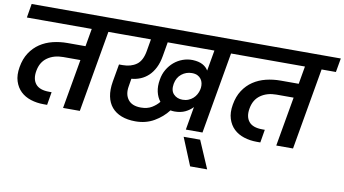

<svg xmlns="http://www.w3.org/2000/svg" viewBox="-92 -967 2626 1466"><g transform="rotate(10 1220.5 -234.5)"><path d="M44 -740H788L769 -632H658L548 0H418L485 -383H352Q280 -383 230 -348Q180 -313 168 -244Q156 -179 186.5 -141Q217 -103 292 -103H311L294 -2H266Q213 -2 166.5 -17Q120 -32 88 -62.5Q56 -93 41 -140Q26 -187 37 -250Q48 -315 78.5 -361.5Q109 -408 153 -437.5Q197 -467 251.5 -480.5Q306 -494 366 -494H505L529 -632H26Z M1401 -180Q1377 -154 1342.5 -137.5Q1308 -121 1261 -121Q1244 -121 1229 -124Q1187 -69 1123.5 -32Q1060 5 979 5Q917 5 870.5 -13Q824 -31 795 -65Q766 -99 756 -149Q746 -199 757 -264L781 -401H810Q873 -401 916 -431.5Q959 -462 972 -539L988 -632H729L748 -740H1739L1719 -632H1609L1499 0H1370ZM1305 -220Q1330 -220 1350.5 -228.5Q1371 -237 1386 -250.5Q1401 -264 1411 -282Q1421 -300 1425 -318L1428 -334Q1430 -352 1426.5 -369.5Q1423 -387 1412.5 -401.5Q1402 -416 1384.5 -424.5Q1367 -433 1341 -433Q1297 -433 1262 -405.5Q1227 -378 1218 -328Q1209 -275 1235.5 -247.5Q1262 -220 1305 -220ZM1002 -106Q1052 -106 1086.5 -127Q1121 -148 1142 -175Q1118 -205 1108.5 -247Q1099 -289 1108 -340Q1115 -385 1136 -420.5Q1157 -456 1186.5 -481Q1216 -506 1253 -519.5Q1290 -533 1330 -532Q1378 -530 1407.5 -514Q1437 -498 1452 -472L1480 -632H1118L1099 -522Q1090 -469 1070.5 -430.5Q1051 -392 1024 -366.5Q997 -341 963.5 -327Q930 -313 893 -310L883 -249Q872 -186 902.5 -146Q933 -106 1002 -106Z M1363 57H1491L1583 271H1451Z M1697 -740H2441L2422 -632H2311L2201 0H2071L2138 -383H2005Q1933 -383 1883 -348Q1833 -313 1821 -244Q1809 -179 1839.5 -141Q1870 -103 1945 -103H1964L1947 -2H1919Q1866 -2 1819.5 -17Q1773 -32 1741 -62.5Q1709 -93 1694 -140Q1679 -187 1690 -250Q1701 -315 1731.5 -361.5Q1762 -408 1806 -437.5Q1850 -467 1904.5 -480.5Q1959 -494 2019 -494H2158L2182 -632H1679Z"/></g></svg>

Font: SVN-Poppins SemiBold
Style: Italic
Weight: 600
Italic angle: -10°
Designer: Ninad Kale (Devanagari), Jonny Pinhorn (Latin)
Foundry: Indian Type Foundry
Version: Version 3.002 2017; ttfautohint (v1.8.3)